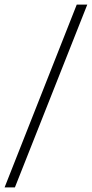

<svg xmlns="http://www.w3.org/2000/svg" viewBox="-75 -763 401 838"><path d="M-55 55 260 -743H306L-10 55Z"/></svg>

Font: Saira Condensed ExtraLight
Style: Italic
Weight: 250
Width: 3
Italic angle: -12°
Designer: Hector Gatti with collaboration of the Omnibus-Type team
Foundry: Omnibus-Type
Version: Version 1.101